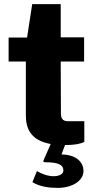

<svg xmlns="http://www.w3.org/2000/svg" viewBox="-20 -700 472 936"><path d="M391 -8V-109H313C292 -109 277 -116 277 -146L276 -400H390V-518H276V-680H137L112 -517H22V-400H106V-138C106 -69 133 -15 227 2L193 80C189 90 193 91 202 91C267 91 289 105 289 131C289 148 270 159 241 159C212 159 182 147 160 134L138 188C174 210 218 216 262 216C328 216 387 184 387 133C387 97 359 54 280 53L297 7C352 7 377 -1 391 -8Z"/></svg>

Font: United Sans ExtraBold
Style: Regular
Weight: 800
Designer: Pablo Impallari, Rodrigo Fuenzalida (Modified by Dan O. Williams)
Version: Version 1.000;PS 001.000;hotconv 1.0.88;makeotf.lib2.5.64775